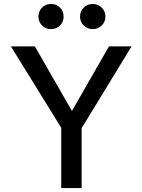

<svg xmlns="http://www.w3.org/2000/svg" viewBox="-20 -949 719 969"><path d="M392 0H289V-304L35 -715H156L343 -389L530 -715H644L392 -302ZM448 -802Q421 -802 402.5 -820.5Q384 -839 384 -865Q384 -892 402.5 -910.5Q421 -929 448 -929Q475 -929 493.5 -910.5Q512 -892 512 -865Q512 -839 493.5 -820.5Q475 -802 448 -802ZM238 -802Q210 -802 192 -820.5Q174 -839 174 -865Q174 -892 192 -910.5Q210 -929 238 -929Q265 -929 283 -910.5Q301 -892 301 -865Q301 -839 283 -820.5Q265 -802 238 -802Z"/></svg>

Font: Wix Madefor Text Medium
Style: Regular
Weight: 500
Designer: Dalton Maag Ltd
Foundry: Dalton Maag Ltd
Version: Version 3.100